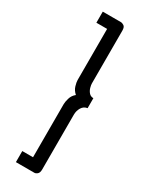

<svg xmlns="http://www.w3.org/2000/svg" viewBox="-203 -780 664 852"><g transform="rotate(30 129.5 -354.5)"><path d="M49.6 -683.3V-740H144Q148.7 -740 157.8 -734.6Q167 -729.3 167 -710V-440Q167 -431.8 170.6 -419Q174.2 -406.2 182.8 -396.4Q191.5 -386.5 205.5 -386.5V-335.5Q186.8 -332.8 176.9 -316.4Q167 -299.9 167 -280V1Q167 17.7 159.1 24.4Q151.3 31 144 31H49.6V-25.7H104.6V-298.4Q104.6 -309.7 110 -328.4Q115.3 -347 131.3 -360Q115.3 -374 110 -392.1Q104.6 -410.3 104.6 -421.6V-683.3Z"/></g></svg>

Font: Raleway Thin
Style: Regular
Weight: 100
Designer: Matt McInerney, Pablo Impallari, Rodrigo Fuenzalida
Foundry: Matt McInerney, Pablo Impallari, Rodrigo Fuenzalida
Version: Version 4.026